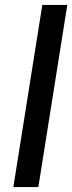

<svg xmlns="http://www.w3.org/2000/svg" viewBox="-20 -756 292 776"><path d="M34 0 151 -736H252L135 0Z"/></svg>

Font: Mulish SemiBold
Style: Italic
Weight: 600
Italic angle: -9°
Designer: Vernon Adams
Foundry: Vernon Adams
Version: Version 3.603; ttfautohint (v1.8.3)